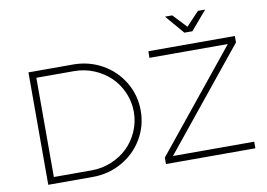

<svg xmlns="http://www.w3.org/2000/svg" viewBox="-89 -1033 1636 1176"><g transform="rotate(-10 728.5 -445.0)"><path d="M1152.8 -772.9H1103L1002.9 -890.1H1047.9L1127.9 -805.2L1208 -890.1H1252.9ZM397.9 -699.2Q496.1 -699.2 578.6 -652.8Q661.1 -606.4 709 -525.9Q756.8 -445.3 756.8 -349.1Q756.8 -253.9 709 -173.6Q661.1 -93.3 578.4 -46.6Q495.6 0 397 0H120.1V-699.2ZM902.8 -41H1408.2V0H852.1V-40L1353 -658.2H865.2L866.2 -699.2H1403.8V-659.2ZM397.9 -41Q462.4 -41 521 -65.4Q579.6 -89.8 621.8 -130.9Q664.1 -171.9 689 -229Q713.9 -286.1 713.9 -349.1Q713.9 -412.6 689 -469.7Q664.1 -526.9 621.6 -568.1Q579.1 -609.4 520.5 -633.8Q461.9 -658.2 397 -658.2H162.1V-41Z"/></g></svg>

Font: Montserrat-Arabic ExtraLight
Style: Regular
Weight: 275
Designer: Mohamed Gaber
Foundry: Kief Type Foundry
Version: Version 5.008;PS 005.008;hotconv 1.0.88;makeotf.lib2.5.64775